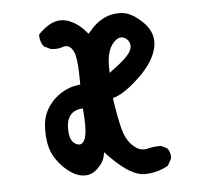

<svg xmlns="http://www.w3.org/2000/svg" viewBox="-41 -517 582 554"><g transform="rotate(-5 250.0 -239.5)"><path d="M116.7 -388.2Q124 -386.7 128.9 -386.7Q142.1 -386.7 151.4 -390.1Q156.2 -392.1 161.1 -392.1Q174.3 -392.1 183.1 -376.5Q193.8 -357.4 193.8 -282.2V-278.3Q175.3 -275.9 162.6 -271.5Q136.7 -262.2 116.2 -242.2Q86.4 -211.9 82.5 -174.3Q81.5 -162.6 81.5 -153.3Q81.5 -126.5 87.4 -105Q95.7 -74.7 123 -46.9Q154.8 -15.6 184.6 -15.6Q204.6 -15.6 220.7 -30.8Q240.2 -48.8 243.7 -69.3L245.1 -77.6Q257.3 -64.5 263.7 -58.6Q315.9 -6.3 354.5 -4.4Q393.6 -4.4 425.3 -22.9L436 -42.5Q436.5 -44.9 436.5 -46.9Q436.5 -62.5 427.7 -72.8L410.2 -81.5Q387.7 -81.5 370.1 -76.7Q365.7 -75.7 360.8 -75.7Q343.3 -75.7 326.7 -92.3Q309.1 -109.9 300.8 -141.8Q292.5 -173.8 284.2 -230.5L287.6 -231.9Q318.8 -241.2 363.3 -283.7Q407.2 -325.7 415.5 -366.2Q417.5 -374.5 417.5 -382.8Q417.5 -412.6 393.6 -437.5Q362.3 -469.2 335 -472.7Q328.6 -473.6 322.3 -473.6Q272 -473.6 233.9 -425.8L230.5 -421.9Q222.2 -431.6 217.3 -436.5Q191.4 -462.4 161.6 -467.3Q157.2 -467.8 153.3 -467.8Q122.6 -467.8 88.4 -432.6Q87.9 -430.7 87.9 -428.7Q87.9 -411.1 98.6 -397ZM195.3 -208.5Q197.8 -181.6 197.8 -162.1Q197.8 -121.6 186.5 -110.8Q182.1 -106 176.3 -106Q172.4 -106 168 -107.9Q163.6 -109.9 158.7 -114.3Q147.5 -125.5 147.5 -154.8Q147.5 -182.1 161.6 -196.3Q172.9 -207.5 191.4 -208.5ZM280.8 -322.3Q280.8 -340.8 284.2 -356.9Q288.6 -378.9 303.2 -393.6Q313 -403.3 322.8 -403.3Q332.5 -403.3 340.3 -395.3Q348.1 -387.2 348.1 -377Q348.1 -371.6 345.7 -365.2Q338.4 -345.7 287.6 -309.1L281.2 -304.2Q280.8 -317.4 280.8 -322.3Z"/></g></svg>

Font: Bakudai
Style: Light
Weight: 300
Version: Version 1.48